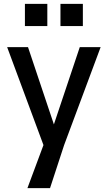

<svg xmlns="http://www.w3.org/2000/svg" viewBox="-20 -774 547 994"><path d="M239 200H122L205 -23L17 -530H125L259 -130L393 -530H501L312 -23ZM409 -639H293V-754H409ZM225 -639H109V-754H225Z"/></svg>

Font: Tanohe Sans Medium
Style: Regular
Weight: 500
Designer: Village Type and Design LLC
Foundry: Cooper Hewitt Smithsonian Design Museum
Version: Version 1.00;September 29, 2021;FontCreator 13.0.0.2655 64-b